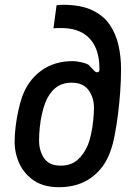

<svg xmlns="http://www.w3.org/2000/svg" viewBox="-20 -770 560 801"><path d="M226 11Q163 11 122 -16.5Q81 -44 61 -87.5Q41 -131 41 -179Q41 -207 45 -240.5Q49 -274 56 -306.5Q63 -339 72 -365Q96 -434 151 -474.5Q206 -515 283 -515Q296 -515 316 -511Q336 -507 349 -500L376 -472Q383 -467 389 -469Q395 -471 395 -481Q395 -537 377 -575Q359 -613 323.5 -633Q288 -653 235 -653Q230 -653 221.5 -653Q213 -653 203 -652L216 -748Q224 -749 230.5 -749.5Q237 -750 243 -750Q317 -750 364.5 -727.5Q412 -705 438 -666.5Q464 -628 474.5 -580.5Q485 -533 485 -482Q485 -436 481.5 -387Q478 -338 472 -291.5Q466 -245 458.5 -206Q451 -167 441 -140Q417 -70 361.5 -29.5Q306 11 226 11ZM233 -79Q276 -79 303 -102.5Q330 -126 347 -166Q354 -183 360 -210.5Q366 -238 369 -267.5Q372 -297 372 -320Q372 -363 349.5 -394Q327 -425 279 -425Q237 -425 210 -402Q183 -379 168 -339Q161 -321 155 -294.5Q149 -268 146 -239Q143 -210 143 -184Q143 -141 164 -110Q185 -79 233 -79Z"/></svg>

Font: Finlandica Medium
Style: Italic
Weight: 500
Italic angle: -8°
Designer: Niklas Ekholm, Juho Hiilivirta, Jaakko Suomalainen
Foundry: Helsinki Type Studio
Version: Version 1.063